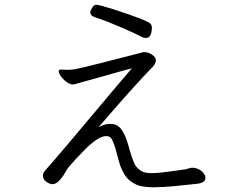

<svg xmlns="http://www.w3.org/2000/svg" viewBox="-20 -761 1040 814"><path d="M598 -600Q590 -600 582 -604Q571 -610 547.5 -621Q524 -632 495 -644.5Q466 -657 437 -668.5Q408 -680 385 -687Q363 -694 363 -708Q363 -716 371 -728.5Q379 -741 388 -741Q394 -741 414.5 -735.5Q435 -730 463 -721Q491 -712 520 -702Q549 -692 572.5 -683Q596 -674 606 -668Q617 -663 620.5 -657Q624 -651 624 -643Q624 -638 622.5 -627.5Q621 -617 615.5 -608.5Q610 -600 598 -600ZM851 -6Q850 5 840.5 11Q831 17 808 19Q770 23 721 28Q672 33 628 33Q608 33 582.5 29Q557 25 532 6Q507 -13 490 -58Q482 -83 474 -114.5Q466 -146 455 -169Q448 -184 430 -184Q412 -184 388.5 -168Q365 -152 342.5 -129.5Q320 -107 303 -88.5Q286 -70 282 -65Q266 -48 259 -34Q252 -20 238 -3Q220 20 202 20Q192 20 177 10Q162 0 162 -16Q162 -28 173 -40Q183 -51 208.5 -80.5Q234 -110 269.5 -152Q305 -194 344 -240.5Q383 -287 421 -332Q459 -377 490 -414Q521 -451 539 -471Q510 -464 471.5 -453Q433 -442 392 -430.5Q351 -419 314 -409Q307 -407 301 -405Q295 -403 289 -403Q277 -403 263 -413Q249 -423 239 -436.5Q229 -450 229 -460Q229 -466 239 -466Q243 -466 249 -465.5Q255 -465 265 -465Q271 -465 278.5 -465.5Q286 -466 295 -467Q310 -470 342.5 -477.5Q375 -485 415 -495.5Q455 -506 492.5 -515.5Q530 -525 555.5 -531.5Q581 -538 584 -539Q586 -540 592 -540Q609 -540 625 -529Q641 -518 641 -506Q641 -489 619 -469Q606 -456 582 -430Q558 -404 527 -369.5Q496 -335 463 -297Q430 -259 398 -222Q410 -228 422 -232Q434 -236 447 -236Q474 -236 490 -218Q506 -200 517 -167Q522 -154 530 -124Q538 -94 550 -67Q555 -55 570 -42.5Q585 -30 604 -28Q606 -28 608 -28L615 -27Q617 -27 619 -27Q651 -27 692.5 -33Q734 -39 766 -43Q775 -45 781.5 -47.5Q788 -50 797 -50Q802 -50 805 -49Q826 -45 838.5 -32Q851 -19 851 -7Z"/></svg>

Font: Klee One SemiBold
Style: Regular
Weight: 600
Designer: Fontworks Inc.
Foundry: Fontworks Inc.
Version: Version 1.00;January 12, 2022;FontCreator 13.0.0.2683 64-bit